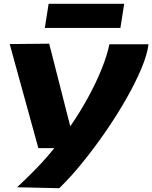

<svg xmlns="http://www.w3.org/2000/svg" viewBox="-20 -777 802 1011"><path d="M556 -544H762Q756 -492 725.5 -418.5Q695 -345 646.5 -259.5Q598 -174 538.5 -87.5Q479 -1 416 77Q353 155 292 214L70 209Q120 163 170.5 111Q221 59 266 3H182L31 -545L239 -547L350 -112Q400 -184 443 -262.5Q486 -341 515.5 -414.5Q545 -488 556 -544ZM216 -630 236 -757H634L614 -630Z"/></svg>

Font: Georama ExtraExtended
Style: Bold Italic
Weight: 700
Width: 8
Italic angle: -9°
Designer: Jean-Baptiste Levee
Foundry: Production Type
Version: Version 1.000